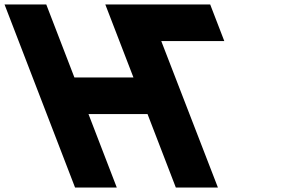

<svg xmlns="http://www.w3.org/2000/svg" viewBox="-265 -845 1358 865"><path d="M133.7 -331H399.7L527.2 0H527.8H715.2H716.8L461.5 -660H745.5L681.9 -825H397.4H209.9H209.4L336.2 -496H70.2L-56.6 -825H-244.6L73.2 0H261.2Z"/></svg>

Font: Hussar
Style: BdOpOblFour
Weight: 700
Foundry: Cannot Into Space Fonts
Version: Version 2.00